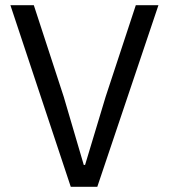

<svg xmlns="http://www.w3.org/2000/svg" viewBox="-20 -718 649 738"><path d="M252 0 20 -698H110L225 -346L302 -84H307L386 -346L502 -698H589L354 0Z"/></svg>

Font: IBM Plex Sans KR
Style: Regular
Weight: 400
Designer: Mike Abbink; Paul van der Laan; Pieter van Rosmalen; Wujin Sim; Chorong Kim; Dohee Lee;
Foundry: Sandoll Inc.
Version: Version 1.001